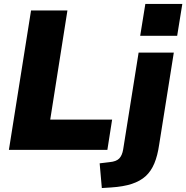

<svg xmlns="http://www.w3.org/2000/svg" viewBox="-20 -758 942 971"><path d="M25 0 137 -705H321L234 -153H547L523 0ZM689 -577 715 -738H902L876 -577ZM495 193 484 68 534 62Q568 59 583 43.5Q598 28 603 -3L681 -492H859L785 -27Q777 29 760.5 68.5Q744 108 716.5 133Q689 158 646.5 172Q604 186 542 190Z"/></svg>

Font: Nunito Sans 12pt Black
Style: Italic
Weight: 900
Italic angle: -9°
Designer: Vernon Adams
Foundry: Vernon Adams
Version: Version 3.101;gftools[0.9.27]